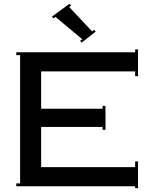

<svg xmlns="http://www.w3.org/2000/svg" viewBox="-20 -973 786 1003"><path d="M471.4 -817.5 479.9 -808.1 406.8 -750.3 398.3 -759.7 409.4 -768.2 270 -884.6 259.8 -877 251.3 -886.3 343.1 -953.5 351.6 -944.1 341.4 -936.5 461.2 -809ZM65 0V-15H85V-685H65V-700H686V-715H701V-575H686V-600H195V-405H516V-420H531V-295H516V-310H195V-100H686V-130H701V10H686V0Z"/></svg>

Font: Copperplate CC
Style: Regular
Weight: 400
Designer: indestructible type*
Foundry: Cowboy Collective
Version: Version 1.000